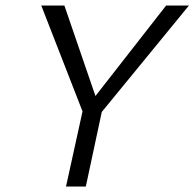

<svg xmlns="http://www.w3.org/2000/svg" viewBox="-20 -678 707 698"><path d="M280 -273 130 -658H214L327 -329L584 -658H667L350 -271L292 0H220Z"/></svg>

Font: LXGW Bright GB
Style: Italic
Weight: 400
Italic angle: -12°
Designer: Christian Thalmann (Catharsis Fonts)
Foundry: LXGW / Christian Thalmann (Catharsis Fonts) / Fontworks Inc.
Version: Version 5.510